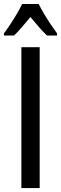

<svg xmlns="http://www.w3.org/2000/svg" viewBox="-37 -953 309 973"><path d="M71.3 0V-713.9H164.1V0ZM159.2 -932.6Q169.9 -910.6 185.5 -884.3Q201.2 -857.9 218.5 -831.8Q235.8 -805.7 252 -783.7V-772.9H201.2Q181.2 -792 160.4 -815.9Q139.6 -839.8 117.2 -866.7Q95.2 -840.3 73.5 -814.9Q51.8 -789.6 34.2 -772.9H-17.1V-783.7Q0 -806.2 17.3 -832.8Q34.7 -859.4 50 -885.7Q65.4 -912.1 75.2 -932.6Z"/></svg>

Font: Open Sans Condensed Medium
Style: Regular
Weight: 500
Width: 3
Designer: Monotype Design Team
Foundry: Monotype Imaging Inc.
Version: Version 3.000